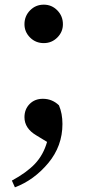

<svg xmlns="http://www.w3.org/2000/svg" viewBox="-20 -574 375 824"><path d="M168 -389Q133 -389 109 -413Q85 -437 85 -470Q85 -505 109 -529.5Q133 -554 168 -554Q202 -554 226 -529.5Q250 -505 250 -470Q250 -437 226 -413Q202 -389 168 -389ZM182 35 136 7Q85 -23 85 -71Q85 -105 107 -127.5Q129 -150 164 -150Q204 -150 233 -122Q248 -87 248 -42Q248 53 187 126Q126 199 44 230L31 201Q94 167 130 129Q166 91 182 35Z"/></svg>

Font: Swei Spring CJKtc
Style: Bold
Weight: 700
Version: Version 1.021